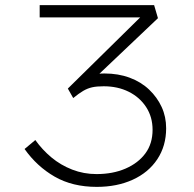

<svg xmlns="http://www.w3.org/2000/svg" viewBox="-20 -720 757 750"><path d="M358 10Q263 10 193.5 -30Q124 -70 76 -138L118 -173Q145 -135 181 -105Q217 -75 262 -57.5Q307 -40 357 -40Q421 -40 470.5 -61.5Q520 -83 548 -121Q576 -159 576 -213Q576 -263 551 -301.5Q526 -340 483 -361.5Q440 -383 385 -383Q358 -383 340 -379Q322 -375 305 -365Q288 -355 266 -337L245 -374L555 -679L564 -652H135V-700H582L597 -649L323 -389L306 -412Q324 -422 343 -427.5Q362 -433 388 -433Q442 -433 486.5 -416.5Q531 -400 562.5 -370Q594 -340 611.5 -302Q629 -264 629 -219Q629 -150 594.5 -98Q560 -46 498.5 -18Q437 10 358 10Z"/></svg>

Font: Lexend Tera ExtraLight
Style: Regular
Weight: 250
Designer: Bonnie Shaver-Troup, Thomas Jockin
Foundry: Lexend
Version: Version 1.007